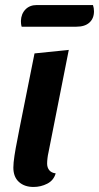

<svg xmlns="http://www.w3.org/2000/svg" viewBox="-20 -722 393 762"><path d="M113 20Q77 20 55 0Q33 -20 33 -57Q33 -75 37.5 -104.5Q42 -134 48 -163Q54 -192 57 -210L117 -510L253 -524L172 -115Q170 -107 168.5 -94.5Q167 -82 167 -73Q167 -57 175.5 -46.5Q184 -36 201 -34Q193 -6 167.5 7Q142 20 113 20ZM66 -616Q64 -622 63.5 -628.5Q63 -635 63 -639Q64 -667 81 -684.5Q98 -702 126 -702H349Q353 -690 353 -677Q353 -649 335 -632.5Q317 -616 283 -616Z"/></svg>

Font: Sansita Swashed Medium
Style: Regular
Weight: 500
Designer: Pablo Cosgaya
Foundry: Omnibus-Type
Version: Version 1.003; ttfautohint (v1.8.3)